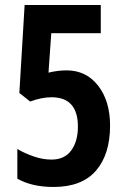

<svg xmlns="http://www.w3.org/2000/svg" viewBox="-20 -734 502 764"><path d="M173 -445 184 -602H381V-714H78L57 -364L100 -330Q146 -347 185 -347Q290 -347 290 -230Q290 -172 263.5 -135.5Q237 -99 185 -99Q151 -99 115.5 -111Q80 -123 49 -141V-23Q107 10 193 10Q306 10 362 -55Q418 -120 418 -234Q418 -332 370.5 -393Q323 -454 245 -454Q211 -454 173 -445Z"/></svg>

Font: Noto Sans UI Condensed
Style: Bold
Weight: 700
Width: 3
Designer: Monotype Design Team
Foundry: Monotype Imaging Inc.
Version: 1.001